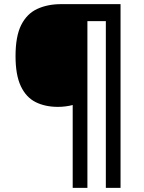

<svg xmlns="http://www.w3.org/2000/svg" viewBox="-20 -780 695 927"><path d="M562 127H491V-678H402V127H331V-273Q316 -269 297.5 -266.5Q279 -264 260 -264Q198 -264 152 -287Q106 -310 80.5 -364Q55 -418 55 -509Q55 -605 82.5 -659.5Q110 -714 160 -737Q210 -760 275 -760H562Z"/></svg>

Font: Noto Sans Hebrew SemiBold
Style: Regular
Weight: 600
Designer: Monotype Design Team
Foundry: Monotype Imaging Inc.
Version: Version 2.003